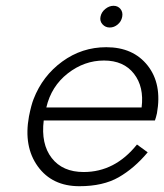

<svg xmlns="http://www.w3.org/2000/svg" viewBox="-20 -633 567 663"><path d="M469 -262Q478 -333 442.5 -378.5Q407 -424 339 -424Q271 -424 214 -379.5Q157 -335 140 -262ZM131 -217Q121 -136 158.5 -87.5Q196 -39 269 -39Q377 -39 453 -134L490 -107Q444 -52 390 -21Q336 10 254 10Q160 10 110.5 -58.5Q61 -127 80 -231Q88 -271 96 -291Q127 -371 195 -420.5Q263 -470 347 -470Q440 -470 490 -406.5Q540 -343 522 -242Q521 -237 518.5 -228Q516 -219 515 -217ZM327 -575Q330 -591 343.5 -602Q357 -613 372 -613Q387 -613 396 -602Q405 -591 402 -575Q399 -559 386.5 -548.5Q374 -538 359 -538Q344 -538 334 -549Q324 -560 327 -575Z"/></svg>

Font: Renner* Light
Style: Light Italic
Weight: 300
Italic angle: -10°
Version: Version 003.000 ; ttfautohint (v0.97) -l 8 -r 50 -G 200 -x 1